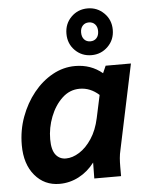

<svg xmlns="http://www.w3.org/2000/svg" viewBox="-56 -843 704 900"><g transform="rotate(-5 296.0 -393.0)"><path d="M27 -185Q27 -255 50 -317.5Q73 -380 112 -428.5Q151 -477 201.5 -505Q252 -533 308 -533Q382 -533 436 -488L451 -522H570L486 -124Q481 -103 479.5 -84.5Q478 -66 478 -44V0H352L353 -75Q322 -34 279 -11.5Q236 11 188 11Q117 11 72 -42.5Q27 -96 27 -185ZM162 -201Q162 -151 180 -128Q198 -105 228 -105Q259 -105 291.5 -125.5Q324 -146 350 -185.5Q376 -225 388 -281L411 -388Q370 -425 320 -425Q273 -425 237.5 -391.5Q202 -358 182 -306.5Q162 -255 162 -201ZM281 -687Q281 -734 312.5 -765.5Q344 -797 390 -797Q435 -797 467 -765.5Q499 -734 499 -687Q499 -640 467 -608.5Q435 -577 390 -577Q344 -577 312.5 -608.5Q281 -640 281 -687ZM350 -687Q350 -666 361 -654Q372 -642 390 -642Q408 -642 419 -654Q430 -666 430 -687Q430 -707 419 -719Q408 -731 390 -731Q372 -731 361 -719Q350 -707 350 -687Z"/></g></svg>

Font: Radio Canada SemiBold
Style: Italic
Weight: 600
Italic angle: -12°
Designer: Charles Daoud, Etienne Aubert Bonn, Alexandre Saumier Demers, Jacques Le Bailly
Foundry: Radio-Canada
Version: Version 2.104; ttfautohint (v1.8.4.7-5d5b);gftools[0.9.28.de